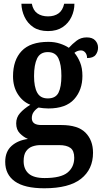

<svg xmlns="http://www.w3.org/2000/svg" viewBox="-20 -773 553 1032"><path d="M218 239Q112 239 60 202Q8 165 8 97Q8 42 42 11.5Q76 -19 130 -26Q107 -36 87 -56Q67 -76 67 -110Q67 -142 88 -165.5Q109 -189 143 -210Q102 -226 76 -266.5Q50 -307 50 -363Q50 -450 96.5 -499Q143 -548 240 -548Q274 -548 302.5 -538.5Q331 -529 350 -516Q369 -537 392 -554.5Q415 -572 446 -572Q477 -572 492 -555.5Q507 -539 507 -517Q507 -495 494 -478Q481 -461 448 -461Q448 -479 438.5 -490.5Q429 -502 415 -502Q405 -502 396 -498.5Q387 -495 380 -489Q398 -468 410.5 -437.5Q423 -407 423 -365Q423 -289 378.5 -239.5Q334 -190 240 -190Q229 -190 212.5 -191.5Q196 -193 187 -195Q173 -187 162 -172.5Q151 -158 151 -138Q151 -101 202 -101H309Q399 -101 439.5 -60Q480 -19 480 48Q480 137 415.5 188Q351 239 218 239ZM237 -244Q279 -244 294.5 -275Q310 -306 310 -365Q310 -426 294 -459.5Q278 -493 237 -493Q196 -493 179.5 -459Q163 -425 163 -364Q163 -306 180 -275Q197 -244 237 -244ZM220 184Q307 184 343 154.5Q379 125 379 75Q379 37 358.5 22Q338 7 298 7H196Q175 7 154.5 14Q134 21 120.5 39.5Q107 58 107 93Q107 136 134 160Q161 184 220 184ZM238 -606Q190 -606 159 -627Q128 -648 112 -682Q96 -716 95 -753H151Q158 -717 181 -701Q204 -685 238 -685Q272 -685 294.5 -701Q317 -717 325 -753H380Q380 -716 364 -682Q348 -648 316.5 -627Q285 -606 238 -606Z"/></svg>

Font: Noto Serif Tamil SemiCondensed SemiBold
Style: Italic
Weight: 600
Width: 4
Italic angle: -12°
Designer: Indian Type Foundry, Tom Grace, and the Monotype Design Team
Foundry: Monotype Imaging Inc.
Version: Version 2.003; ttfautohint (v1.8.4.7-5d5b)